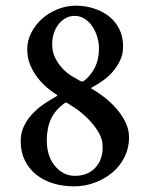

<svg xmlns="http://www.w3.org/2000/svg" viewBox="-20 -649 527 677"><path d="M244 -29Q289 -29 315.5 -57Q342 -85 342 -130Q342 -160 325.5 -186Q309 -212 288 -232.5Q267 -253 247 -266.5Q227 -280 220 -284Q216 -287 214 -287Q210 -287 209 -286Q175 -262 160 -230Q145 -198 145 -154Q145 -98 174 -63.5Q203 -29 244 -29ZM242 -593Q226 -593 211.5 -585Q197 -577 186.5 -563.5Q176 -550 170 -532Q164 -514 164 -493Q164 -466 174.5 -445Q185 -424 200 -408Q215 -392 232 -381.5Q249 -371 262 -364Q264 -362 270 -362Q272 -362 272.5 -361.5Q273 -361 275 -363Q301 -383 315 -411.5Q329 -440 329 -478Q329 -498 323 -518.5Q317 -539 306 -555.5Q295 -572 279 -582.5Q263 -593 242 -593ZM247 -629Q280 -629 310 -619.5Q340 -610 363.5 -592Q387 -574 400.5 -547Q414 -520 414 -485Q414 -458 403.5 -436Q393 -414 377.5 -396Q362 -378 342.5 -364.5Q323 -351 305 -341Q298 -339 305 -335Q325 -324 347.5 -306.5Q370 -289 389.5 -267Q409 -245 422 -219Q435 -193 435 -164Q435 -127 419 -95Q403 -63 376 -40.5Q349 -18 314 -5Q279 8 241 8Q201 8 167 -2.5Q133 -13 107.5 -33.5Q82 -54 67.5 -83.5Q53 -113 53 -151Q53 -183 66.5 -208.5Q80 -234 100 -253.5Q120 -273 142 -287Q164 -301 180 -310Q184 -311 180 -315Q165 -324 147 -339Q129 -354 113 -374.5Q97 -395 86.5 -420Q76 -445 76 -474Q76 -506 90.5 -534Q105 -562 128.5 -583Q152 -604 183 -616.5Q214 -629 247 -629Z"/></svg>

Font: Vermiglione Medium
Style: Regular
Weight: 500
Version: Version 1.000